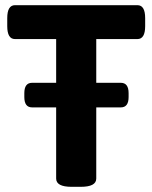

<svg xmlns="http://www.w3.org/2000/svg" viewBox="-20 -720 589 742"><path d="M257 2Q197 2 197 -30V-569H38Q8 -569 8 -619V-650Q8 -700 38 -700H511Q541 -700 541 -650V-619Q541 -569 511 -569H352V-30Q352 2 292 2ZM104 -305Q74 -305 74 -345V-360Q74 -400 104 -400H447Q477 -400 477 -360V-345Q477 -305 447 -305Z"/></svg>

Font: Asap
Style: Regular
Weight: 400
Designer: Pablo Cosgaya
Foundry: Omnibus-Type
Version: Version 3.001